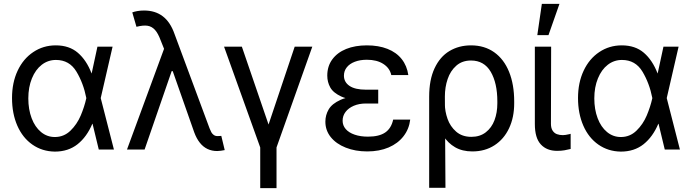

<svg xmlns="http://www.w3.org/2000/svg" viewBox="-20 -771 3568 990"><path d="M147 -25.4C180.5 -2 219.1 10.1 262.7 10.7C308.9 10.7 348 -2 379.9 -27.3C411.8 -52.7 437.2 -87.9 456.1 -132.8H484.4L499 -263.7L560.5 -530.3H482.4L424.8 -263.7C418.3 -234.4 408.7 -204.8 396 -174.8C383.3 -144.9 365.7 -119 343.3 -97.2C320.8 -75.4 293.9 -64.5 262.7 -64.5C236 -64.5 212.2 -73.1 191.4 -90.3C170.6 -107.6 154.5 -131.3 143.1 -161.6C131.7 -191.9 126 -225.9 126 -263.7C126 -302.1 132.2 -336.4 144.5 -366.7C156.9 -397 173.8 -420.4 195.3 -437C216.8 -453.6 241.2 -461.9 268.6 -461.9C314.8 -461.9 349.9 -441.9 374 -401.9C398.1 -361.8 415 -316.7 424.8 -266.6L489.3 0H567.4L499 -266.6L484.4 -392.6H452.1C434.6 -438.2 411 -473.6 381.3 -499C351.7 -524.4 313.8 -537.1 267.6 -537.1C224.6 -537.1 185.9 -525.6 151.4 -502.4C116.9 -479.3 90 -447.3 70.8 -406.2C51.6 -365.2 42 -318.4 42 -265.6C42 -212.2 51.1 -164.7 69.3 -123C87.6 -81.4 113.4 -48.8 147 -25.4Z M1049.8 -2.9C1064.8 4.2 1081.4 7.8 1099.6 7.8C1105.5 7.8 1111.8 7.3 1118.7 6.3C1125.5 5.4 1132.2 4.2 1138.7 2.9L1121.1 -70.3C1114.6 -70.3 1108.1 -70 1101.6 -69.3C1093.8 -69.3 1087.2 -71.3 1082 -75.2C1076.8 -79.1 1072.8 -83.7 1069.8 -88.9C1066.9 -94.1 1063.8 -100.9 1060.5 -109.4L879.9 -595.7C865.6 -636.7 845.4 -667.2 819.3 -687C793.3 -706.9 761.1 -716.8 722.7 -716.8C710.3 -716.8 698.7 -715.8 688 -713.9C677.2 -711.9 668.6 -709.6 662.1 -707L683.6 -632.8C707 -638.7 726.1 -640.5 740.7 -638.2C755.4 -635.9 768.1 -628.9 778.8 -617.2C789.6 -605.5 799.5 -587.2 808.6 -562.5L830.1 -508.8L855.5 -447.3L981.4 -88.9C989.3 -67.4 998.9 -49.5 1010.3 -35.2C1021.6 -20.8 1034.8 -10.1 1049.8 -2.9ZM841.8 -562.5 634.8 0H725.6L865.2 -404.3H877Z M1227.1 -530.3H1135.3L1321.8 -10.7V199.2H1405.8V-10.7L1590.3 -530.3H1499.5L1364.7 -128.9Z M1930.2 -276.4H1857.9C1806.5 -276.4 1766 -269.7 1736.3 -256.3C1706.7 -243 1686.2 -226.6 1674.8 -207C1663.4 -187.5 1657.7 -166.3 1657.7 -143.6C1657.7 -113.6 1667 -87.1 1685.5 -64C1704.1 -40.9 1729.8 -22.8 1762.7 -9.8C1795.6 3.3 1832.5 9.8 1873.5 9.8C1915.2 9.8 1952 2.9 1983.9 -10.7C2015.8 -24.4 2041.3 -43.6 2060.5 -68.4C2079.8 -93.1 2091.3 -121.7 2095.2 -154.3H2007.3C2000.8 -124.3 1987.1 -102.2 1966.3 -87.9C1945.5 -73.6 1915.9 -66.4 1877.4 -66.4C1851.4 -66.4 1828.5 -69.8 1808.6 -76.7C1788.7 -83.5 1773.4 -93.1 1762.7 -105.5C1752 -117.8 1746.6 -132.2 1746.6 -148.4C1746.6 -165.4 1751.6 -180.5 1761.7 -193.8C1771.8 -207.2 1786 -217.8 1804.2 -225.6C1822.4 -233.4 1843.3 -237.3 1866.7 -237.3H1930.2ZM1740.7 -272.9C1768.7 -260.3 1807.8 -253.9 1857.9 -253.9H1930.2V-308.6H1866.7C1829.6 -308.6 1801.4 -315.1 1782.2 -328.1C1763 -341.1 1753.4 -358.7 1753.4 -380.9C1753.4 -397.1 1758.3 -411.5 1768.1 -423.8C1777.8 -436.2 1791.7 -445.8 1809.6 -452.6C1827.5 -459.5 1848.1 -462.9 1871.6 -462.9C1906.1 -462.9 1934.4 -455.7 1956.5 -441.4C1978.7 -427.1 1992.4 -407.9 1997.6 -383.8H2085.4C2080.9 -415.7 2069.5 -443.2 2051.3 -466.3C2033 -489.4 2008.6 -507 1978 -519C1947.4 -531.1 1911.9 -537.1 1871.6 -537.1C1831.2 -537.1 1795.7 -530.9 1765.1 -518.6C1734.5 -506.2 1710.6 -488.3 1693.4 -464.8C1676.1 -441.4 1667.5 -413.4 1667.5 -380.9C1667.5 -358.7 1672.7 -338.4 1683.1 -319.8C1693.5 -301.3 1712.7 -285.6 1740.7 -272.9Z M2220.7 -418.9C2202.1 -379.2 2192.9 -330.4 2192.9 -272.5V197.3H2276.9L2273.9 -273.4C2273.9 -305.3 2278.6 -335.3 2288.1 -363.3C2297.5 -391.3 2312.3 -414.2 2332.5 -432.1C2352.7 -450 2378.1 -459 2408.7 -459C2453.6 -459 2487.5 -439.6 2510.3 -400.9C2533 -362.1 2544.4 -311.2 2544.4 -248V-238.3C2544.4 -206.4 2539.6 -177.4 2529.8 -151.4C2520 -125.3 2505 -104.5 2484.9 -88.9C2464.7 -73.2 2439.9 -65.4 2410.6 -65.4C2378.7 -65.4 2352.5 -74.4 2332 -92.3C2311.5 -110.2 2296.7 -132.2 2287.6 -158.2C2278.5 -184.2 2273.9 -209.6 2273.9 -234.4L2220.2 -168.9C2233.9 -129.9 2248.9 -97.5 2265.1 -71.8C2281.4 -46.1 2301.9 -26 2326.7 -11.7C2351.4 2.6 2381 9.8 2415.5 9.8C2459.1 9.8 2497.2 -0.8 2529.8 -22C2562.3 -43.1 2587.4 -72.4 2605 -109.9C2622.6 -147.3 2631.3 -190.1 2631.3 -238.3V-248C2631.3 -306 2622.6 -356.8 2605 -400.4C2587.4 -444 2561.8 -477.7 2528.3 -501.5C2494.8 -525.2 2454.9 -537.1 2408.7 -537.1C2367 -537.1 2329.9 -527.3 2297.4 -507.8C2264.8 -488.3 2239.3 -458.7 2220.7 -418.9Z M2821.8 -530.3H2737.8V-131.8C2737.8 -83.7 2748 -48.5 2768.6 -26.4C2789.1 -4.2 2816.9 6.8 2852.1 6.8C2867 6.8 2879.9 5.9 2890.6 3.9C2901.4 2 2911.9 -0.3 2922.4 -2.9V-81.1C2921.7 -81.1 2919.4 -80.4 2915.5 -79.1C2901.2 -75.8 2890.1 -74.2 2882.3 -74.2C2871.3 -74.2 2861.2 -75.8 2852.1 -79.1C2842.9 -82.4 2835.4 -88.4 2829.6 -97.2C2823.7 -106 2820.8 -117.8 2820.8 -132.8ZM2773.9 -751 2750.5 -589.8H2808.1L2864.7 -751Z M3065.4 -25.4C3099 -2 3137.5 10.1 3181.2 10.7C3227.4 10.7 3266.4 -2 3298.3 -27.3C3330.2 -52.7 3355.6 -87.9 3374.5 -132.8H3402.8L3417.5 -263.7L3479 -530.3H3400.9L3343.3 -263.7C3336.8 -234.4 3327.1 -204.8 3314.5 -174.8C3301.8 -144.9 3284.2 -119 3261.7 -97.2C3239.3 -75.4 3212.4 -64.5 3181.2 -64.5C3154.5 -64.5 3130.7 -73.1 3109.9 -90.3C3089 -107.6 3072.9 -131.3 3061.5 -161.6C3050.1 -191.9 3044.4 -225.9 3044.4 -263.7C3044.4 -302.1 3050.6 -336.4 3063 -366.7C3075.4 -397 3092.3 -420.4 3113.8 -437C3135.3 -453.6 3159.7 -461.9 3187 -461.9C3233.2 -461.9 3268.4 -441.9 3292.5 -401.9C3316.6 -361.8 3333.5 -316.7 3343.3 -266.6L3407.7 0H3485.8L3417.5 -266.6L3402.8 -392.6H3370.6C3353 -438.2 3329.4 -473.6 3299.8 -499C3270.2 -524.4 3232.3 -537.1 3186 -537.1C3143.1 -537.1 3104.3 -525.6 3069.8 -502.4C3035.3 -479.3 3008.5 -447.3 2989.3 -406.2C2970.1 -365.2 2960.4 -318.4 2960.4 -265.6C2960.4 -212.2 2969.6 -164.7 2987.8 -123C3006 -81.4 3031.9 -48.8 3065.4 -25.4Z"/></svg>

Font: Pretendard Variable
Style: Regular
Weight: 400
Designer: Base glyphs from Inter by Rasmus Andersson; Hangeul glyphs from Noto Sans CJK(Source Han Sans) by Jang Soo-young and Kan
Foundry: Kil Hyung-jin
Version: Version 1.309;Glyphs 3.2 (3225)